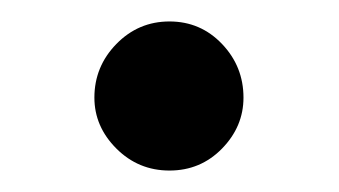

<svg xmlns="http://www.w3.org/2000/svg" viewBox="-20 -396 316 179"><path d="M138 -237Q109 -237 88.5 -257.5Q68 -278 68 -305Q68 -334 88.5 -355Q109 -376 138 -376Q167 -376 187 -355Q207 -334 207 -305Q207 -278 187 -257.5Q167 -237 138 -237Z"/></svg>

Font: Lisu Bosa Medium
Style: Regular
Weight: 500
Designer: David Morse, Annie Olsen, Victor Gaultney, Frank Grießhammer (Latin)
Foundry: SIL International
Version: Version 2.000